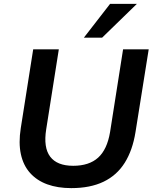

<svg xmlns="http://www.w3.org/2000/svg" viewBox="-20 -959 792 989"><path d="M347 10Q277 10 223.5 -9.5Q170 -29 135 -68Q100 -107 87.5 -165Q75 -223 87 -299L151 -705H283L218 -293Q203 -199 238.5 -152Q274 -105 357 -105Q439 -105 485.5 -147Q532 -189 547 -279L614 -705H746L678 -279Q663 -185 622.5 -120.5Q582 -56 513.5 -23Q445 10 347 10ZM412 -765 547 -939H685L506 -765Z"/></svg>

Font: Nunito Sans 10pt
Style: Bold Italic
Weight: 700
Italic angle: -9°
Designer: Vernon Adams
Foundry: Vernon Adams
Version: Version 3.101;gftools[0.9.27]